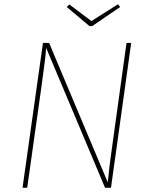

<svg xmlns="http://www.w3.org/2000/svg" viewBox="-20 -883 701 903"><path d="M502 0H474L197 -658Q195 -617 175 -476L108 0H86L182 -681H211L487 -25Q494 -103 509 -205L575 -681H597ZM535 -863 545 -850 413 -760H401L294 -850L306 -862L410 -784Z"/></svg>

Font: Fira Sans Thin
Style: Italic
Weight: 250
Italic angle: -8°
Designer: Carrois Corporate & Edenspiekermann AG
Foundry: Carrois Corporate GbR & Edenspiekermann AG
Version: Version 4.203